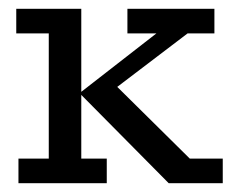

<svg xmlns="http://www.w3.org/2000/svg" viewBox="-20 -417 530 437"><path d="M165 -56H223V0H22V-56H91V-341H17V-397H165V-208L336 -341H270V-397H468V-341H407L215 -195L236 -230L412 -56H487V0H364L165 -201Z"/></svg>

Font: Rokkitt SemiBold
Style: Regular
Weight: 400
Version: Version 3.103